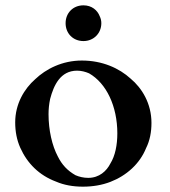

<svg xmlns="http://www.w3.org/2000/svg" viewBox="-20 -687 636 720"><path d="M37 -228C37 -194 43 -162 56 -133C82.4 -74 127 -29.6 190 -6C220 7 254 13 291 13C328 13 363 7 394 -5C454 -28.2 504.2 -72.5 528 -132C542 -160 548 -192 548 -226C548 -299.2 512.2 -356.8 470 -392C427.3 -431.1 364 -460 287 -460C212.9 -460 151.8 -428 112 -390C71.4 -354.4 37 -298 37 -228ZM162 -259C162 -278 164 -297 168 -316C181.3 -366.6 206.2 -422 269 -422C285 -422 300 -418 314 -412C379.2 -374.8 420 -288.3 420 -187C420 -143.3 411.8 -102.4 394 -74C379.8 -45.6 352.1 -20 311 -20C293 -20 277 -24 263 -30C232.9 -47.2 212.6 -68.8 197 -100C175.4 -140.5 162 -198.7 162 -259ZM293 -533C331.3 -533 360 -562.2 360 -600C360 -609 358 -618 354 -626C345.5 -648.7 323.9 -667 293 -667C254 -667 226 -638.4 226 -600C226 -561.6 254 -533 293 -533Z"/></svg>

Font: fbb
Style: Bold
Weight: 400
Designer: David J. Perry, Michael Sharpe
Version: Version 1.045